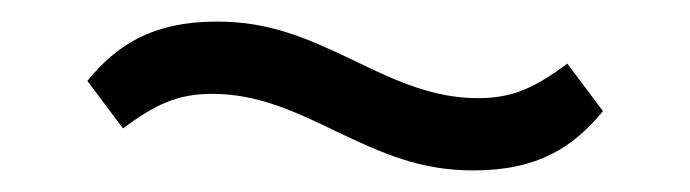

<svg xmlns="http://www.w3.org/2000/svg" viewBox="-20 -394 640 178"><path d="M419 -236C479 -236 512 -258 539 -291L506 -335C476 -313 456 -303 423 -303C382 -303 347 -319 310 -337C264 -359 230 -374 181 -374C121 -374 88 -352 61 -319L94 -275C124 -297 144 -307 177 -307C218 -307 253 -291 290 -273C336 -251 370 -236 419 -236Z"/></svg>

Font: IBM Plex Arabic
Style: Regular
Weight: 400
Designer: Mike Abbink, Paul van der Laan, Pieter van Rosmalen, Wael Morcos, Khajak Apelian
Foundry: Bold Monday
Version: Version 1.0